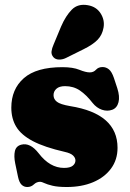

<svg xmlns="http://www.w3.org/2000/svg" viewBox="-20 -755 533 789"><path d="M243 -65Q268 -65 279 -74Q290 -83 290 -95.5Q290 -106.5 280.2 -116Q270.5 -125.5 245.5 -131Q162.5 -150 114.8 -175.2Q67 -200.5 46.8 -234Q26.5 -267.5 26.5 -312.5Q26.5 -388.5 78 -433.8Q129.5 -479 236.5 -479Q280 -479 306.2 -468.2Q332.5 -457.5 349 -457.5Q364.5 -457.5 374.5 -468.5Q384.5 -479.5 401.5 -479.5Q416 -479.5 427.8 -469.8Q439.5 -460 448 -435L462 -392.5Q473 -358.5 467 -335Q461 -311.5 441.5 -304Q421 -296.5 399 -304Q377 -311.5 360.5 -332Q335 -365 308.5 -383Q282 -401 247.5 -401Q223.5 -401 211.8 -390.2Q200 -379.5 200 -364Q200 -347.5 213.8 -336.8Q227.5 -326 268 -319Q463 -288 463 -147.5Q463 -98.5 436.2 -62.2Q409.5 -26 362.5 -6.2Q315.5 13.5 254.5 13.5Q217.5 13.5 195.8 8.2Q174 3 162.5 -2.5Q151 -8 145 -8Q130.5 -8 119.2 2.8Q108 13.5 92 13.5Q78.5 13.5 68.8 4.2Q59 -5 54 -28.5L42.5 -83.5Q36.5 -113 41.2 -134Q46 -155 67.5 -160.5Q104 -170 139 -125Q185 -65 243 -65ZM231 -646Q250 -690 275.2 -715.5Q300.5 -741 341.5 -733.5Q376 -727.5 393.5 -700Q411 -672.5 405.5 -641.5Q400.5 -612 381.5 -592Q362.5 -572 323 -552.5L250.5 -516.5Q237 -510 222.5 -510.2Q208 -510.5 199.5 -520Q190 -531 191.8 -544Q193.5 -557 200 -571.5Z"/></svg>

Font: Fraunces 72pt SuperSoft Black
Style: Regular
Weight: 900
Version: Version 1.000;[0bf87f6ff]